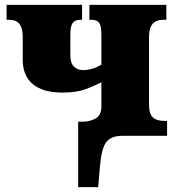

<svg xmlns="http://www.w3.org/2000/svg" viewBox="-20 -556 751 786"><path d="M300 210V-58H323Q351 -59 373 -72Q395 -85 395 -120V-219Q370 -206 332 -191.5Q294 -177 235 -177Q156 -177 114.5 -211.5Q73 -246 73 -312V-407Q73 -439 60.5 -457Q48 -475 16 -475H7V-536H316V-475H309Q287 -475 277.5 -462Q268 -449 268 -414V-331Q268 -297 283 -283Q298 -269 320 -269Q357 -269 395 -291V-412Q395 -450 386 -462.5Q377 -475 354 -475H346V-536H661V-475H646Q620 -475 605 -458.5Q590 -442 590 -404V-128Q590 -91 605 -76Q620 -61 654 -61H664V0H481Q434 0 414.5 26.5Q395 53 389 127L382 210Z"/></svg>

Font: Noto Serif Black
Style: Regular
Weight: 900
Designer: Monotype Design Team
Foundry: Monotype Imaging Inc.
Version: Version 2.014; ttfautohint (v1.8.4.7-5d5b)